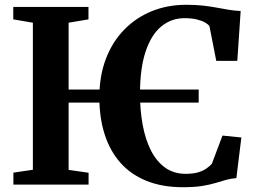

<svg xmlns="http://www.w3.org/2000/svg" viewBox="-20 -772 1073 803"><path d="M811 -397.5V-343H143V-397.5ZM117.5 -62V-677L35.5 -691V-743H350V-691L267 -677V-61.5L350.5 -49.5V0H36V-50ZM745.5 11Q658 11 592.2 -15.8Q526.5 -42.5 483 -92Q439.5 -141.5 417.5 -210.8Q395.5 -280 395.5 -364.5Q395.5 -453.5 422.5 -525Q449.5 -596.5 498.8 -647.2Q548 -698 614.2 -725Q680.5 -752 759.5 -752Q798 -752 829.2 -748.5Q860.5 -745 886.8 -740Q913 -735 937.5 -731Q962 -727 986.5 -726L972.5 -517.5H884.5L856 -662.5Q850 -671 836.5 -678.5Q823 -686 802 -691Q781 -696 752 -696Q696 -696 654 -661Q612 -626 588.8 -555.8Q565.5 -485.5 565.5 -379.5Q565.5 -310.5 576.8 -249.5Q588 -188.5 611.2 -142.8Q634.5 -97 670.5 -71Q706.5 -45 756.5 -45Q787.5 -45 808.5 -51.2Q829.5 -57.5 843.2 -67.2Q857 -77 866 -87L910.5 -205L989.5 -197L968.5 -27Q946 -25.5 925.8 -19.8Q905.5 -14 881.8 -6.8Q858 0.5 825.2 5.8Q792.5 11 745.5 11Z"/></svg>

Font: Merriweather 48pt
Style: Bold
Weight: 700
Version: Version 2.100